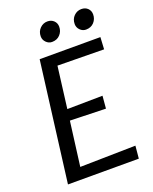

<svg xmlns="http://www.w3.org/2000/svg" viewBox="-170 -1033 898 1126"><g transform="rotate(-20 279.5 -470.0)"><path d="M496.4 0H54.3L149.5 -747H528.5L524.4 -672.1L234.7 -675.8L201.9 -416.6L422.5 -419.6L415.7 -341.5L192.9 -347.9L157.2 -71.9L503.7 -78.5ZM253 -817Q232.5 -817 216.7 -832.7Q201 -848.4 201 -870.1Q201 -900.3 220.8 -920.1Q240.7 -939.8 267.2 -939.8Q291.5 -939.8 307 -924.8Q322.5 -909.8 322.5 -887.2Q322.5 -858.3 303.4 -837.6Q284.4 -817 253 -817ZM464.9 -817Q443.9 -817 428.4 -832.7Q412.9 -848.4 412.9 -870.1Q412.9 -900.7 432.6 -920.3Q452.2 -939.8 479.1 -939.8Q503.7 -939.8 519 -924.8Q534.2 -909.8 534.2 -887.2Q534.2 -858.3 515.3 -837.6Q496.3 -817 464.9 -817Z"/></g></svg>

Font: Merriweather Sans Variable Regular
Style: Italic
Weight: 300
Italic angle: -8°
Designer: Eben Sorkin
Foundry: Eben Sorkin
Version: Version 2.001